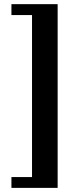

<svg xmlns="http://www.w3.org/2000/svg" viewBox="-20 -682 373 919"><path d="M255.9 217.3H34.7V165.5H133.3V-609.9H34.7V-662.1H255.9Z"/></svg>

Font: PT Astra Serif
Style: Bold
Weight: 700
Designer: A.Korolkova, I. Chaeva
Foundry: ParaType Ltd
Version: Version 1.002